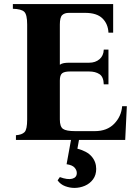

<svg xmlns="http://www.w3.org/2000/svg" viewBox="-20 -685 670 940"><path d="M58 0V-23Q87 -25 100 -38Q113 -51 113 -100V-565Q113 -614 98.5 -627.5Q84 -641 43 -642V-665H534V-525H511Q509 -568 481.5 -595Q454 -622 397 -622H317Q296 -622 284.5 -611Q273 -600 273 -565V-368Q281 -374 292.5 -376Q304 -378 320 -378H417Q447 -378 467 -395Q487 -412 488 -442H511V-272H488Q487 -309 467 -322Q447 -335 417 -335H322Q295 -335 284 -326Q273 -317 273 -291V-100Q273 -65 288.5 -54Q304 -43 349 -43H444Q504 -43 539 -79Q574 -115 578 -165H601L593 0ZM359 43Q406 55 428.5 81Q451 107 451 142Q451 172 435.5 193Q420 214 395.5 224.5Q371 235 344 235Q322 235 299 226.5Q276 218 262 198L273 182Q311 196 333.5 190Q356 184 356 162Q356 148 345 135.5Q334 123 306 119L330 -13H369Z"/></svg>

Font: Bona Nova
Style: Bold
Weight: 700
Designer: Mateusz Machalski
Foundry: Capitalics
Version: Version 4.001; ttfautohint (v1.8.3)